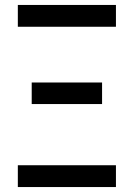

<svg xmlns="http://www.w3.org/2000/svg" viewBox="-20 -755 540 775"><path d="M52 -647V-735H448V-647ZM108 -335V-422H392V-335ZM52 0V-88H448V0Z"/></svg>

Font: Iosevka Curly Semibold
Style: Regular
Weight: 600
Monospace: yes
Designer: Belleve Invis
Foundry: Belleve Invis
Version: Version 22.1.2; ttfautohint (v1.8.4)